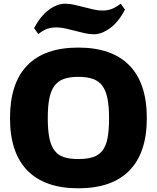

<svg xmlns="http://www.w3.org/2000/svg" viewBox="-20 -1007 847 1037"><path d="M164 -855Q199 -921 244 -954Q289 -987 331 -987Q357 -987 382.5 -981Q408 -975 433.5 -968.5Q459 -962 484 -956Q509 -950 535 -950Q558 -950 580.5 -957.5Q603 -965 632 -987L655 -955Q620 -888 574.5 -855Q529 -822 488 -822Q462 -822 436.5 -828Q411 -834 385.5 -840.5Q360 -847 334.5 -853Q309 -859 284 -859Q260 -859 237.5 -852Q215 -845 187 -823ZM403 10Q222 10 128 -86Q34 -182 34 -369Q34 -558 127.5 -654Q221 -750 403 -750Q585 -750 679 -653.5Q773 -557 773 -369Q773 -182 679 -86Q585 10 403 10ZM403 -148Q451 -148 482.5 -158.5Q514 -169 533.5 -194Q553 -219 561 -261.5Q569 -304 569 -369Q569 -432 560.5 -475Q552 -518 532.5 -544Q513 -570 481 -581Q449 -592 403 -592Q357 -592 325.5 -581Q294 -570 274.5 -544Q255 -518 246.5 -475.5Q238 -433 238 -369Q238 -305 246.5 -262.5Q255 -220 274 -194.5Q293 -169 324.5 -158.5Q356 -148 403 -148Z"/></svg>

Font: Encode Sans Normal
Style: ExtraBold
Weight: 800
Designer: Pablo Impallari, Andres Torresi
Foundry: Pablo Impallari, Andres Torresi
Version: Version 1.000; ttfautohint (v1.00) -l 8 -r 50 -G 200 -x 14 -